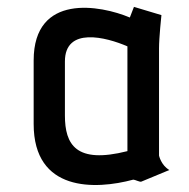

<svg xmlns="http://www.w3.org/2000/svg" viewBox="-20 -530 550 559"><path d="M473 -35C449 -49 443 -77 443 -77V-389C443 -421 450 -486 450 -486L370 -510L358 -479C273 -515 78 -551 78 -354V-169C78 29 257 23 368 -7C373 -7 386 0 391 -1ZM351 -90C201 -52 169 -109 169 -194V-351C169 -453 289 -422 351 -395Z"/></svg>

Font: Advent Pro
Style: SemiBold
Weight: 600
Designer: Andreas Kalpakidis
Foundry: Andreas Kalpakidis
Version: Version 2.002 2008